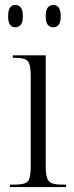

<svg xmlns="http://www.w3.org/2000/svg" viewBox="-20 -761 300 781"><path d="M20 0V-10H37Q65 -10 80 -15Q95 -20 100 -36.5Q105 -53 105 -86V-450Q105 -499 93 -512.5Q81 -526 41 -526H32V-536H166V-86Q166 -53 171.5 -37Q177 -21 191.5 -15.5Q206 -10 234 -10H249V0ZM197 -650Q183 -650 174.5 -660Q166 -670 166 -695Q166 -720 174.5 -730.5Q183 -741 197 -741Q210 -741 218.5 -730.5Q227 -720 227 -695Q227 -670 218.5 -660Q210 -650 197 -650ZM42 -650Q29 -650 21 -660Q13 -670 13 -695Q13 -720 21 -730.5Q29 -741 42 -741Q56 -741 64.5 -730.5Q73 -720 73 -695Q73 -670 64.5 -660Q56 -650 42 -650Z"/></svg>

Font: Noto Serif Display Condensed Light
Style: Regular
Weight: 300
Width: 3
Designer: Monotype Design Team
Foundry: Monotype Imaging Inc.
Version: Version 2.009